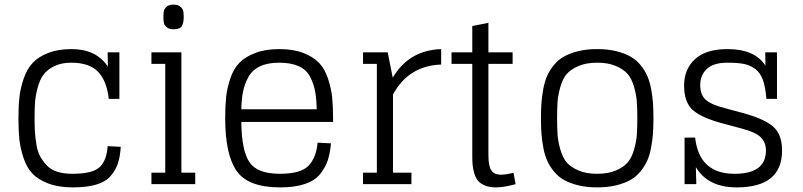

<svg xmlns="http://www.w3.org/2000/svg" viewBox="-20 -799 3483 833"><path d="M447 -572 448 -510Q398 -586 290 -586Q232 -586 189.5 -569.5Q147 -553 122.5 -527Q98 -501 83.5 -460Q69 -419 64.5 -379Q60 -339 60 -286Q60 -233 64 -194.5Q68 -156 82 -114Q96 -72 120.5 -46Q145 -20 189.5 -3Q234 14 295 14Q356 14 397 2Q438 -10 460 -35.5Q482 -61 491.5 -90Q501 -119 504 -162L447 -165Q443 -103 412.5 -74Q382 -45 294 -45Q256 -45 228 -54Q200 -63 182.5 -82Q165 -101 154 -121Q143 -141 138 -172Q133 -203 131.5 -227Q130 -251 130 -286Q130 -327 132 -355.5Q134 -384 143.5 -419Q153 -454 169 -475.5Q185 -497 215.5 -512Q246 -527 289 -527Q367 -527 405 -488Q443 -449 452 -370H498V-572Z M637 -522H697V-50H637V0H827V-50H767V-572H637ZM732 -672Q761 -672 769 -686Q777 -700 777 -725Q777 -742 775 -751.5Q773 -761 762.5 -770Q752 -779 732 -779Q713 -779 703 -770Q693 -761 691 -751.5Q689 -742 689 -725Q689 -709 691 -699.5Q693 -690 703 -681Q713 -672 732 -672Z M1196 14Q1260 14 1303.5 -1Q1347 -16 1369.5 -44.5Q1392 -73 1402 -103.5Q1412 -134 1416 -177L1358 -180Q1352 -114 1318 -79.5Q1284 -45 1194 -45Q1095 -45 1061.5 -96.5Q1028 -148 1027 -270H1425V-286Q1425 -339 1421 -377.5Q1417 -416 1403 -458Q1389 -500 1364.5 -526Q1340 -552 1296.5 -569Q1253 -586 1192 -586Q1131 -586 1087 -569Q1043 -552 1018 -526Q993 -500 979 -458Q965 -416 961 -377.5Q957 -339 957 -286Q957 -129 1006.5 -57.5Q1056 14 1196 14ZM1191 -527Q1242 -527 1275.5 -512Q1309 -497 1325 -466.5Q1341 -436 1347 -404Q1353 -372 1354 -325H1027Q1028 -370 1034.5 -402Q1041 -434 1057.5 -464.5Q1074 -495 1107.5 -511Q1141 -527 1191 -527Z M1662 -572H1615H1555V-522H1615V-50H1555V0H1765V-50H1685V-389Q1753 -514 1894 -519V-586Q1754 -581 1684 -462Z M1939 -522H2029V-125Q2029 -100 2030.5 -83Q2032 -66 2038 -46Q2044 -26 2054.5 -14Q2065 -2 2084.5 6Q2104 14 2131 14Q2167 14 2217 0L2208 -49Q2173 -41 2153 -41Q2124 -41 2111.5 -60Q2099 -79 2099 -125V-522H2204V-572H2099V-700L2029 -686V-572H1939Z M2571 -45Q2523 -45 2489.5 -59.5Q2456 -74 2438.5 -94.5Q2421 -115 2411 -150.5Q2401 -186 2399 -214.5Q2397 -243 2397 -286Q2397 -329 2399 -357.5Q2401 -386 2411 -421.5Q2421 -457 2438.5 -477.5Q2456 -498 2489.5 -512.5Q2523 -527 2571 -527Q2619 -527 2652.5 -512.5Q2686 -498 2703.5 -477.5Q2721 -457 2731 -421.5Q2741 -386 2743 -357.5Q2745 -329 2745 -286Q2745 -243 2743 -214.5Q2741 -186 2731 -150.5Q2721 -115 2703.5 -94.5Q2686 -74 2652.5 -59.5Q2619 -45 2571 -45ZM2571 14Q2617 14 2653.5 5Q2690 -4 2715.5 -18.5Q2741 -33 2759.5 -56Q2778 -79 2788.5 -103Q2799 -127 2805 -159.5Q2811 -192 2813 -220.5Q2815 -249 2815 -286Q2815 -323 2813 -351.5Q2811 -380 2805 -412.5Q2799 -445 2788.5 -469Q2778 -493 2759.5 -516Q2741 -539 2715.5 -553.5Q2690 -568 2653.5 -577Q2617 -586 2571 -586Q2525 -586 2488.5 -577Q2452 -568 2426.5 -553.5Q2401 -539 2382.5 -516Q2364 -493 2353.5 -469Q2343 -445 2337 -412.5Q2331 -380 2329 -351.5Q2327 -323 2327 -286Q2327 -249 2329 -220.5Q2331 -192 2337 -159.5Q2343 -127 2353.5 -103Q2364 -79 2382.5 -56Q2401 -33 2426.5 -18.5Q2452 -4 2488.5 5Q2525 14 2571 14Z M3300 -572 3301 -514Q3255 -586 3136 -586Q3043 -586 2995.5 -542.5Q2948 -499 2948 -428Q2948 -353 2988 -319.5Q3028 -286 3121 -262L3199 -241Q3257 -226 3280 -204Q3303 -182 3303 -146Q3303 -45 3167 -45Q3013 -45 2996 -202H2950V0H3001L2999 -74Q3051 14 3176 14Q3373 14 3373 -146Q3373 -217 3333.5 -250.5Q3294 -284 3202 -309L3124 -330Q3065 -345 3041.5 -366.5Q3018 -388 3018 -429Q3018 -473 3046.5 -500Q3075 -527 3136 -527Q3181 -527 3208 -521.5Q3235 -516 3257 -499.5Q3279 -483 3290 -452Q3301 -421 3305 -370H3351V-572Z"/></svg>

Font: Glegoo
Style: Regular
Weight: 400
Version: Version 2.0.1; ttfautohint (v0.9) -r 48 -G 60